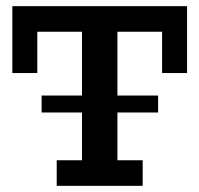

<svg xmlns="http://www.w3.org/2000/svg" viewBox="-20 -603 647 623"><path d="M164 0V-83H246V-500H101V-366H20V-583H587V-366H506V-500H361V-83H443V0ZM115 -238V-293H493V-238Z"/></svg>

Font: Rokkitt SemiBold SemiBold
Style: Regular
Weight: 600
Version: Version 3.103